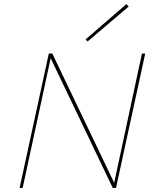

<svg xmlns="http://www.w3.org/2000/svg" viewBox="-20 -920 753 940"><path d="M610 -888 409 -717 399 -727 599 -900ZM675 -658H691L548 0H532L228 -635L91 0H76L219 -658H236L539 -25Z"/></svg>

Font: EauTestText Thin
Style: Italic
Weight: 250
Italic angle: -12°
Designer: Christian Thalmann (Catharsis Fonts)
Version: Version 0.001;PS 000.001;hotconv 1.0.88;makeotf.lib2.5.64775